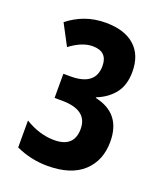

<svg xmlns="http://www.w3.org/2000/svg" viewBox="-136 -813 772 912"><g transform="rotate(20 250.0 -357.0)"><path d="M454 -200Q454 -343 318 -372V-375Q375 -398 407 -439.5Q439 -481 439 -548Q439 -633 387.5 -678.5Q336 -724 242 -724Q184 -724 137 -706.5Q90 -689 51 -658L107 -552Q167 -598 221 -598Q296 -598 296 -525Q296 -427 171 -427H134V-305H170Q301 -305 301 -209Q301 -116 200 -116Q126 -116 52 -161V-25Q128 10 212 10Q330 10 392 -47Q454 -104 454 -200Z"/></g></svg>

Font: Noto Sans Mono UI Condensed ExtraBold
Style: Regular
Weight: 800
Width: 3
Designer: Monotype Design team
Foundry: Monotype Imaging Inc.
Version: 1.000